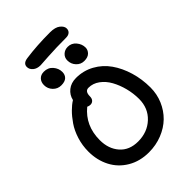

<svg xmlns="http://www.w3.org/2000/svg" viewBox="-300 -1206 1328 1328"><g transform="rotate(-45 363.5 -542.5)"><path d="M243.2 -962.9Q208.5 -962.9 187.7 -980.7Q167 -998.5 167 -1022Q167 -1057.1 213.9 -1063Q320.3 -1078.1 450.2 -1078.1Q500.5 -1078.1 525.6 -1057.9Q550.8 -1037.6 550.8 -1015.1Q550.8 -995.6 537.8 -984.4Q524.9 -973.1 502 -973.1Q403.8 -973.1 324.5 -968Q245.1 -962.9 243.2 -962.9ZM478 -770Q444.3 -770 420.7 -795.2Q397 -820.3 397 -856Q397 -883.8 416.7 -902.3Q436.5 -920.9 465.8 -920.9Q502.4 -920.9 526.1 -892.3Q549.8 -863.8 549.8 -830.1Q549.8 -806.2 531.7 -788.1Q513.7 -770 478 -770ZM246.1 -763.2Q210.9 -763.2 186.5 -788.6Q162.1 -814 162.1 -849.1Q162.1 -878.9 179.7 -897.5Q197.3 -916 227.1 -916Q268.1 -916 292.5 -887.5Q316.9 -858.9 316.9 -824.2Q316.9 -796.4 299.6 -779.8Q282.2 -763.2 246.1 -763.2ZM347.2 -6.8Q259.8 -6.8 192.4 -46.6Q125 -86.4 89.6 -154.5Q54.2 -222.7 54.2 -307.1Q54.2 -367.2 71.8 -422.9Q89.4 -478.5 117.4 -519.3Q145.5 -560.1 174.1 -588.6Q202.6 -617.2 231 -634.8Q239.7 -675.3 272.5 -701.7Q305.2 -728 354 -728Q426.3 -728 487.1 -694.3Q547.9 -660.6 587.6 -604Q627.4 -547.4 649.7 -473.1Q671.9 -398.9 671.9 -316.9Q671.9 -252.4 647.5 -195.3Q623 -138.2 580.6 -96.7Q538.1 -55.2 477.3 -31Q416.5 -6.8 347.2 -6.8ZM166 -307.1Q166 -222.2 214.1 -167.5Q262.2 -112.8 347.2 -112.8Q438.5 -112.8 499.3 -169.9Q560.1 -227.1 560.1 -316.9Q560.1 -370.6 546.4 -424.1Q532.7 -477.5 508.5 -521.2Q484.4 -564.9 447.3 -592Q410.2 -619.1 367.2 -619.1Q332 -619.1 332 -569.8Q332 -548.8 321.3 -537.4Q310.5 -525.9 293.9 -525.9Q280.8 -525.9 268.1 -532.2Q166 -448.7 166 -307.1Z"/></g></svg>

Font: Shantell Sans Bouncy
Style: Regular
Weight: 500
Designer: Stephen Nixon, Anya Danilova, Shantell Martin
Foundry: Arrow Type
Version: Version 1.006;[9816181b4]